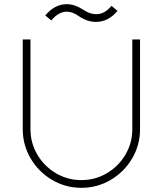

<svg xmlns="http://www.w3.org/2000/svg" viewBox="-20 -885 780 920"><path d="M543 -833Q499 -780 440 -780Q398 -780 357 -808Q328 -829 300 -829Q260 -829 226 -787L197 -811Q242 -865 300 -865Q338 -865 378 -839Q410 -817 441 -817Q482 -817 514 -857ZM614 -696H651V-266Q651 -190 613 -125.5Q575 -61 510.5 -23Q446 15 370 15Q294 15 229.5 -23Q165 -61 127 -125.5Q89 -190 89 -266V-696H126V-266Q126 -200 159 -144Q192 -88 248 -55Q304 -22 370 -22Q436 -22 492 -55Q548 -88 581 -144Q614 -200 614 -266Z"/></svg>

Font: Major Mono Display
Style: Regular
Weight: 400
Designer: Emre Parlak
Foundry: Emre Parlak
Version: Version 2.000; ttfautohint (v1.8) -l 8 -r 50 -G 200 -x 14 -D